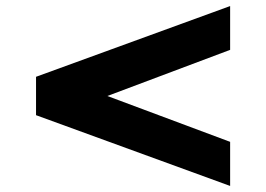

<svg xmlns="http://www.w3.org/2000/svg" viewBox="-20 -631 887 640"><path d="M747.1 -158.2V-11.2L100.1 -247.1V-375L747.1 -610.8V-464.8L337.9 -311Z"/></svg>

Font: Messapia Bold
Style: Regular
Weight: 400
Designer: Luca Marsano
Foundry: Collletttivo
Version: Version 1.000;FEAKit 1.0